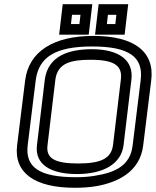

<svg xmlns="http://www.w3.org/2000/svg" viewBox="-20 -854 738 909"><path d="M696 -474C713 -611 613 -684 422 -684C233 -684 116 -610 99 -473L61 -166C45 -35 145 35 334 35C368 35 401 33 432 28C533 11 643 -38 658 -166L696 -474ZM646 -474 608 -166C597 -69 524 -37 430 -22C401 -17 372 -15 340 -15C166 -15 99 -62 111 -166L149 -473C163 -584 242 -634 416 -634C592 -634 660 -584 646 -474ZM409 -571C522 -571 561 -543 552 -476L515 -167C507 -106 462 -80 350 -80C236 -80 197 -106 205 -167L242 -476C252 -555 314 -571 409 -571ZM415 -621C314 -621 207 -594 192 -476L155 -167C144 -78 216 -30 344 -30C470 -30 554 -78 565 -167L602 -476C614 -569 543 -621 415 -621ZM403 -715 414 -809 417 -834H392H302H277L274 -809L263 -715L260 -690H285H375H400L403 -715ZM356 -740H316L321 -784H361L356 -740ZM573 -715 584 -809 587 -834H562H472H447L444 -809L433 -715L430 -690H455H545H570L573 -715ZM526 -740H486L491 -784H531L526 -740Z"/></svg>

Font: Gamestation Text Outline
Style: Italic
Weight: 400
Designer: Jonas Hecksher
Foundry: Jonas Hecksher, Playtypeª, e-types AS
Version: Version 1.003